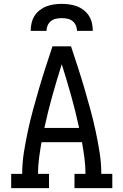

<svg xmlns="http://www.w3.org/2000/svg" viewBox="-20 -975 640 995"><path d="M38 0V-74H95Q95 -130 104 -186.5Q113 -243 125 -298.5Q137 -354 152 -409Q167 -464 183 -518.5Q199 -573 216.5 -627Q234 -681 252 -735H348Q366 -681 383.5 -627Q401 -573 417 -518.5Q433 -464 448 -409Q463 -354 475 -298.5Q487 -243 496 -186.5Q505 -130 505 -74H562V0H366V-74H423Q423 -115 417.5 -156.5Q412 -198 405 -238H195Q188 -198 182.5 -156.5Q177 -115 177 -74H234V0ZM390 -312Q372 -396 349 -478Q326 -560 300 -642Q274 -560 251 -478Q228 -396 210 -312ZM139 -815Q139 -835 143.5 -855Q148 -875 158.5 -892Q169 -909 185.5 -922Q202 -935 220.5 -942Q239 -949 259.5 -952Q280 -955 300 -955Q320 -955 340.5 -952Q361 -949 379.5 -942Q398 -935 414.5 -922Q431 -909 441.5 -892Q452 -875 456.5 -855Q461 -835 461 -815H379Q379 -830 373 -843.5Q367 -857 355.5 -866Q344 -875 329.5 -878Q315 -881 300 -881Q285 -881 270.5 -878Q256 -875 244.5 -866Q233 -857 227 -843.5Q221 -830 221 -815Z"/></svg>

Font: Iosevka Curly Slab Extended
Style: Regular
Weight: 400
Width: 7
Monospace: yes
Designer: Belleve Invis
Foundry: Belleve Invis
Version: Version 11.1.0; ttfautohint (v1.8.3)